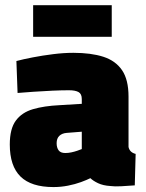

<svg xmlns="http://www.w3.org/2000/svg" viewBox="-20 -723 576 755"><path d="M190.1 12.6Q102.8 12.6 60.6 -28.8Q18.5 -70.2 18.5 -154.8Q18.5 -216.7 42.3 -248.8Q66 -280.9 109.7 -293.7Q153.4 -306.5 214 -309.4L301.6 -314.7V-333.5Q301.6 -353.9 288.8 -361Q275.9 -368.1 251.4 -368.1Q223 -368.1 185.7 -366.4Q148.4 -364.6 112 -362.2Q75.6 -359.9 49.1 -357.4L44.5 -483Q70.8 -490.1 108.9 -497.4Q147 -504.8 188.9 -510Q230.8 -515.3 268.5 -515.3Q338 -515.3 386.3 -499.8Q434.6 -484.2 460 -446.9Q485.4 -409.6 485.4 -342.9V-144.9Q487.9 -133.9 494.8 -127.3Q501.7 -120.7 513.4 -117.8L510 5.9Q483.6 8.1 456.8 9.4Q429.9 10.8 414.1 8.5Q385.3 6.7 365.7 -2.6Q346.1 -11.9 335.4 -22.4Q321.5 -15.4 298.4 -6.9Q275.2 1.6 247.2 7.1Q219.2 12.6 190.1 12.6ZM236.8 -121.3Q248.4 -121.3 260.3 -123.8Q272.2 -126.3 283.4 -130.1Q294.6 -133.8 301.6 -136.8V-205.1L242.1 -200.4Q223.9 -198.9 213.3 -188.8Q202.7 -178.6 202.7 -159.9Q202.7 -142.7 210.4 -132Q218.1 -121.3 236.8 -121.3ZM110.3 -578.2V-702.5H419.4V-578.2Z"/></svg>

Font: TitilliumWeb ExtraLight
Style: Regular
Weight: 400
Designer: Mohamed Gaber, Accademia di Belle Arti di Urbino and others
Foundry: Kief Type Foundry, Accademia di Belle Arti di Urbino and others
Version: Version 3.000; ttfautohint (v1.8.2)